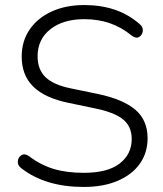

<svg xmlns="http://www.w3.org/2000/svg" viewBox="-20 -733 647 761"><path d="M312 8Q161 8 66 -65Q49 -77 50.5 -93.5Q52 -110 65 -118Q78 -126 95 -114Q141 -79 192.5 -63.5Q244 -48 312 -48Q407 -48 454.5 -85Q502 -122 502 -182Q502 -232 467.5 -260Q433 -288 354 -304L253 -325Q159 -344 112.5 -389Q66 -434 66 -509Q66 -570 97.5 -616Q129 -662 185 -687.5Q241 -713 314 -713Q379 -713 433.5 -695Q488 -677 533 -638Q548 -626 546 -610Q544 -594 531.5 -586.5Q519 -579 502 -592Q460 -626 414 -641.5Q368 -657 314 -657Q230 -657 179.5 -617Q129 -577 129 -510Q129 -457 161 -426.5Q193 -396 264 -382L366 -361Q467 -340 516 -298.5Q565 -257 565 -185Q565 -128 534.5 -84.5Q504 -41 447 -16.5Q390 8 312 8Z"/></svg>

Font: Nunito Light
Style: Regular
Weight: 300
Designer: Vernon Adams
Foundry: Vernon Adams
Version: Version 3.601; ttfautohint (v1.8.2.53-6de2)